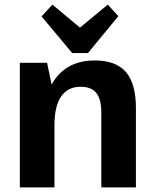

<svg xmlns="http://www.w3.org/2000/svg" viewBox="-20 -812 669 832"><path d="M419 -324Q419 -382 397.5 -409Q376 -436 329 -436Q274 -436 245 -394Q216 -352 216 -270L164 -194V-253Q164 -399 222.5 -474.5Q281 -550 391 -550Q483 -550 526 -499.5Q569 -449 569 -343V0H419ZM66 -540H184L216 -386V0H66ZM493 -742 361 -582H293L160 -741L207 -792L369 -657H284L447 -792Z"/></svg>

Font: Pathway Extreme SemiCondensed
Style: Bold
Weight: 700
Width: 4
Version: Version 1.001;gftools[0.9.26]